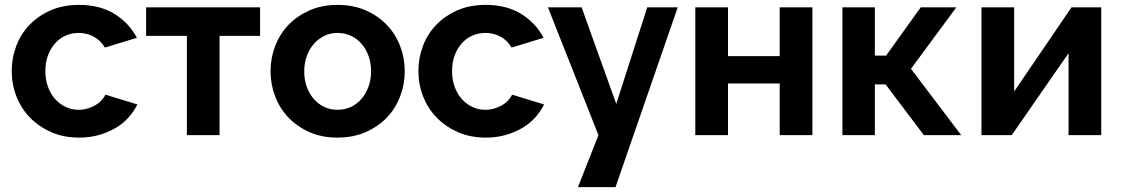

<svg xmlns="http://www.w3.org/2000/svg" viewBox="-20 -554 4595 787"><path d="M305 10Q240 10 189.5 -12.5Q139 -35 103 -72Q67 -109 47.5 -158.5Q28 -208 28 -263Q28 -317 47 -366.5Q66 -416 102 -453Q138 -490 188.5 -512Q239 -534 304 -534Q390 -534 450 -496.5Q510 -459 541 -399L410 -359Q393 -388 365 -403.5Q337 -419 302 -419Q274 -419 249 -408Q224 -397 205.5 -376Q187 -355 176.5 -326.5Q166 -298 166 -263Q166 -228 176.5 -198.5Q187 -169 206 -148Q225 -127 249.5 -115.5Q274 -104 303 -104Q321 -104 338 -109Q355 -114 369.5 -122Q384 -130 395 -141.5Q406 -153 412 -166L543 -126Q529 -97 506.5 -72Q484 -47 453 -29Q422 -11 385 -0.5Q348 10 305 10Z M746 0V-407H579V-524H1046V-407H880V0Z M1363 10Q1299 10 1248.5 -12.5Q1198 -35 1162.5 -72Q1127 -109 1108 -158.5Q1089 -208 1089 -262Q1089 -316 1108 -365.5Q1127 -415 1162.5 -452Q1198 -489 1249 -511.5Q1300 -534 1363 -534Q1428 -534 1479 -511.5Q1530 -489 1565.5 -452Q1601 -415 1620 -365.5Q1639 -316 1639 -262Q1639 -208 1620 -158.5Q1601 -109 1565.5 -72Q1530 -35 1479 -12.5Q1428 10 1363 10ZM1227 -261Q1227 -227 1237.5 -198Q1248 -169 1266.5 -148Q1285 -127 1309.5 -115.5Q1334 -104 1363 -104Q1393 -104 1418 -115.5Q1443 -127 1461.5 -148.5Q1480 -170 1490.5 -199Q1501 -228 1501 -262Q1501 -296 1490.5 -325Q1480 -354 1461.5 -375Q1443 -396 1418 -407.5Q1393 -419 1363 -419Q1334 -419 1309.5 -407Q1285 -395 1266.5 -374Q1248 -353 1237.5 -324Q1227 -295 1227 -261Z M1972 10Q1907 10 1856.5 -12.5Q1806 -35 1770 -72Q1734 -109 1714.5 -158.5Q1695 -208 1695 -263Q1695 -317 1714 -366.5Q1733 -416 1769 -453Q1805 -490 1855.5 -512Q1906 -534 1971 -534Q2057 -534 2117 -496.5Q2177 -459 2208 -399L2077 -359Q2060 -388 2032 -403.5Q2004 -419 1969 -419Q1941 -419 1916 -408Q1891 -397 1872.5 -376Q1854 -355 1843.5 -326.5Q1833 -298 1833 -263Q1833 -228 1843.5 -198.5Q1854 -169 1873 -148Q1892 -127 1916.5 -115.5Q1941 -104 1970 -104Q1988 -104 2005 -109Q2022 -114 2036.5 -122Q2051 -130 2062 -141.5Q2073 -153 2079 -166L2210 -126Q2196 -97 2173.5 -72Q2151 -47 2120 -29Q2089 -11 2052 -0.5Q2015 10 1972 10Z M2758 -524 2503 213H2349L2433 0L2226 -524H2364L2506 -128L2633 -524Z M2830 0V-524H2964V-324H3176V-524H3310V0H3176V-212H2964V0Z M3433 0V-524H3566V-326H3612L3754 -524H3900L3714 -272L3920 0H3767L3610 -208H3566V0Z M4003 0V-524H4137V-179L4372 -524H4494V0H4360V-336L4127 0Z"/></svg>

Font: Rising Sun
Style: Bold
Weight: 700
Designer: Matt McInerney, Pablo Impallari, Rodrigo Fuenzalida (Raleway font), Stephen Hutchings (Greek), Cristiano Sobral (main ch
Foundry: The Rising Sun Project Authors
Version: Version 4.327; ttfautohint (v1.8.4.7-5d5b-dirty)